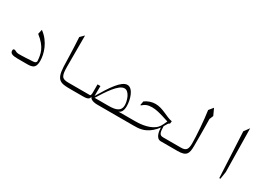

<svg xmlns="http://www.w3.org/2000/svg" viewBox="30 -1872 4139 2930"><g transform="rotate(30 2100.0 -407.5)"><path d="M256 0H430C513 0 541 -25 554 -49C565 -69 572 -101 572 -143C572 -259 518 -451 356 -566L338 -485C516 -346 526 -237 537 -124C538 -112 536 -86 489 -81C464 -78 273 -68 229 -70C180 -72 170 -96 145 -96C130 -96 121 -88 121 -66C121 -19 160 0 256 0Z M1186 0H1400V-70H1110C993 -70 970 -104 970 -283V-821L905 -756C921 -492 921 -329 925 -245C936 -13 1011 0 1186 0Z M1990 -69C2038 -83 2061 -128 2061 -205C2061 -319 2010 -492 1908 -492C1803 -492 1684 -309 1559 -97C1558 -96 1558 -95 1557 -94V-110L1559 -270H1508V-118C1508 -83 1496 -70 1491 -70H1400V0C1445 0 1521 0 1521 -59C1529 -44 1549 0 1662 0H2100V-70ZM1572 -70C1669 -226 1794 -424 1896 -424C1983 -424 2028 -279 2028 -201C2028 -98 1948 -70 1814 -70Z M2778 -70C2714 -70 2702 -110 2700 -222C2729 -270 2743 -303 2765 -303L2771 -348C2665 -366 2558 -455 2426 -455C2363 -455 2302 -435 2244 -395L2231 -327L2239 -321C2288 -365 2330 -384 2407 -384C2474 -384 2539 -370 2714 -312C2672 -219 2653 -185 2610 -153C2504 -74 2341 -70 2285 -70H2100V0H2294C2387 0 2484 -2 2594 -96C2629 -126 2654 -156 2674 -183C2676 -114 2693 0 2778 0H2800V-70Z M2800 0H3073C3230 0 3254 -56 3254 -195V-397C3254 -549 3251 -608 3251 -666L3279 -734L3226 -850L3165 -775C3190 -614 3209 -336 3209 -215C3209 -108 3186 -70 3092 -70H2800Z M3832 40H3852L3872 -90L3860 -855L3792 -762Z"/></g></svg>

Font: Kawkab Mono Light
Style: Regular
Weight: 300
Monospace: yes
Designer: Abdullah Arif
Foundry: Abdullah Arif
Version: Version 1.000;PS 000.500;hotconv 1.0.88;makeotf.lib2.5.64775